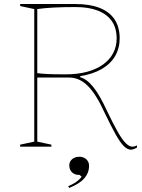

<svg xmlns="http://www.w3.org/2000/svg" viewBox="-20 -728 705 953"><path d="M630 15Q613 15 595 -2.5Q577 -20 554 -61Q531 -102 498 -171Q457 -261 415.5 -302Q374 -343 324 -343H165V-25L235 -10V0H80V-10L150 -25V-683L80 -698V-708H355Q425 -708 474 -689Q523 -670 548.5 -632Q574 -594 574 -537Q574 -489 551.5 -450Q529 -411 485 -385.5Q441 -360 378 -350V-345Q395 -340 411 -328Q427 -316 443 -296Q459 -276 475.5 -247.5Q492 -219 510 -180Q542 -113 564.5 -73.5Q587 -34 604.5 -17Q622 0 637 0Q648 0 660 -6V4Q656 7 650.5 9.5Q645 12 640 13.5Q635 15 630 15ZM307 -359Q365 -359 411.5 -371.5Q458 -384 491 -407.5Q524 -431 541.5 -464Q559 -497 559 -537Q559 -588 535.5 -622.5Q512 -657 466.5 -675Q421 -693 355 -693Q293 -693 246 -690.5Q199 -688 165 -683V-365Q186 -362 217 -360.5Q248 -359 307 -359ZM323 205 319 196Q333 190 345.5 183Q358 176 368.5 167Q379 158 385 149L375 140H371Q357 140 346.5 134Q336 128 330 117.5Q324 107 324 93Q324 80 330.5 70.5Q337 61 348.5 55.5Q360 50 374 50Q388 50 399 56Q410 62 416 72Q422 82 422 95Q422 113 416 128.5Q410 144 397.5 158Q385 172 366.5 183.5Q348 195 323 205Z"/></svg>

Font: Kalnia Thin
Style: Regular
Weight: 250
Designer: Frida Medrano
Foundry: Frida Medrano
Version: Version 1.105